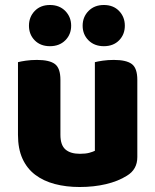

<svg xmlns="http://www.w3.org/2000/svg" viewBox="-20 -733 622 769"><path d="M52 -484Q63 -487 83.5 -490Q104 -493 128 -493Q178 -493 200 -476.5Q222 -460 222 -413V-193Q222 -152 242 -134.5Q262 -117 300 -117Q323 -117 337.5 -121Q352 -125 360 -129V-484Q371 -487 391.5 -490Q412 -493 436 -493Q486 -493 508 -476.5Q530 -460 530 -413V-104Q530 -54 488 -29Q453 -7 404.5 4.5Q356 16 299 16Q245 16 199.5 4Q154 -8 121 -33Q88 -58 70 -97.5Q52 -137 52 -193ZM265 -630Q265 -595 241.5 -571.5Q218 -548 180 -548Q142 -548 119 -571.5Q96 -595 96 -630Q96 -665 119 -689Q142 -713 180 -713Q218 -713 241.5 -689Q265 -665 265 -630ZM480 -630Q480 -595 457 -571.5Q434 -548 396 -548Q358 -548 334.5 -571.5Q311 -595 311 -630Q311 -665 334.5 -689Q358 -713 396 -713Q434 -713 457 -689Q480 -665 480 -630Z"/></svg>

Font: Baloo Thambi 2 ExtraBold
Style: Regular
Weight: 800
Designer: Aadarsh Rajan and Ek Type
Foundry: Ek Type
Version: Version 1.640;hotconv 1.0.111;makeotfexe 2.5.65597; ttfautoh